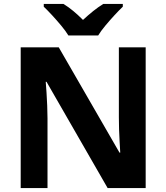

<svg xmlns="http://www.w3.org/2000/svg" viewBox="-20 -954 844 974"><path d="M719 0H526L216 -539H212Q214 -516 216 -484Q218 -452 219.5 -418Q221 -384 221 -353V0H85V-714H278L586 -180H590Q589 -200 587 -231.5Q585 -263 584 -297.5Q583 -332 583 -359V-714H719ZM327 -774Q313 -797 290.5 -824Q268 -851 244.5 -876.5Q221 -902 202 -920V-934H302Q328 -918 352 -898Q376 -878 401 -853Q428 -878 453 -898Q478 -918 504 -934H603V-920Q585 -903 561 -877Q537 -851 514.5 -824Q492 -797 478 -774Z"/></svg>

Font: Noto Sans Syriac Eastern
Style: Bold
Weight: 700
Designer: Patrick Giasson and the Monotype Design Team
Foundry: Monotype Imaging Inc.
Version: Version 3.001